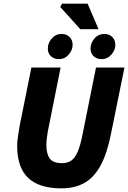

<svg xmlns="http://www.w3.org/2000/svg" viewBox="-20 -1020 702 1052"><path d="M316 12Q195 12 134.5 -45Q74 -102 74 -222Q74 -245 79 -276Q84 -307 88 -332L152 -650H312L242 -300Q239 -281 236.5 -262.5Q234 -244 234 -226Q234 -177 252.5 -151.5Q271 -126 320 -126Q349 -126 369.5 -139.5Q390 -153 405 -187Q420 -221 432 -282L506 -650H662L588 -286Q567 -180 531.5 -114Q496 -48 443 -18Q390 12 316 12ZM302 -696Q277 -696 259.5 -711.5Q242 -727 242 -754Q242 -784 263.5 -809Q285 -834 318 -834Q344 -834 361 -817.5Q378 -801 378 -774Q378 -746 356.5 -721Q335 -696 302 -696ZM536 -696Q511 -696 493.5 -711.5Q476 -727 476 -754Q476 -784 497.5 -809Q519 -834 552 -834Q578 -834 595 -817.5Q612 -801 612 -774Q612 -746 590.5 -721Q569 -696 536 -696ZM420 -860 310 -982 320 -1000H460L520 -860Z"/></svg>

Font: Source Sans 3 Black
Style: Italic
Weight: 900
Italic angle: -11°
Designer: Paul D. Hunt
Foundry: Adobe
Version: Version 3.052;hotconv 1.1.0;makeotfexe 2.6.0